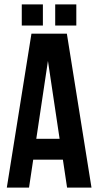

<svg xmlns="http://www.w3.org/2000/svg" viewBox="-20 -853 447 873"><path d="M396 0H285L266 -127H131L112 0H11L123 -700H284ZM145 -222H251L198 -576ZM175 -833V-737H79V-833ZM327 -833V-737H231V-833Z"/></svg>

Font: Adderley Bold
Style: Regular
Weight: 700
Designer: gorohovskiy
Version: Version 1.003 November 13, 2017